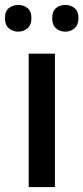

<svg xmlns="http://www.w3.org/2000/svg" viewBox="-33 -756 337 776"><path d="M189 0H83V-539H189ZM-13 -682Q-13 -711 3 -723.5Q19 -736 41 -736Q62 -736 78 -723.5Q94 -711 94 -683Q94 -655 78 -641.5Q62 -628 41 -628Q19 -628 3 -641.5Q-13 -655 -13 -682ZM178 -682Q178 -711 193.5 -723.5Q209 -736 231 -736Q252 -736 268 -723.5Q284 -711 284 -683Q284 -655 268 -641.5Q252 -628 231 -628Q209 -628 193.5 -641.5Q178 -655 178 -682Z"/></svg>

Font: Noto Sans Armenian Medium
Style: Regular
Weight: 500
Designer: Monotype Design Team
Foundry: Monotype Imaging Inc.
Version: Version 2.007